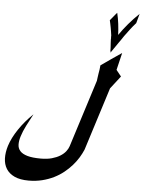

<svg xmlns="http://www.w3.org/2000/svg" viewBox="-164 -1085 974 1309"><g transform="rotate(5 322.5 -430.0)"><path d="M719.7 -963.9Q699.7 -941.9 680.9 -917Q662.1 -892.1 645 -868.7Q643.1 -866.2 641.4 -863.3Q639.6 -860.4 637.7 -857.9Q630.4 -847.7 625 -838.9Q617.7 -829.1 611.3 -819.6Q605 -810.1 597.7 -799.6Q590.3 -789.1 581.5 -776.4Q572.8 -763.7 561.5 -747.1L562 -748Q563 -751 562.5 -755.1Q562 -759.3 560.5 -761.7V-779.3V-778.8Q559.1 -795.9 558.3 -813.5Q557.6 -831.1 557.1 -840.3L558.1 -850.6L557.1 -849.6Q557.1 -850.6 556.9 -855.2Q556.6 -859.9 557.6 -864.3L557.1 -863.8Q557.1 -866.2 557.1 -867.9Q557.1 -869.6 556.6 -870.6Q555.2 -881.3 553.2 -894Q551.3 -906.7 548.8 -919.7Q546.4 -932.6 543.7 -945.3Q541 -958 538.6 -968.3Q543 -973.6 547.9 -979.2Q552.7 -984.9 557.1 -990.2Q563.5 -998.5 570.3 -1006.6Q577.1 -1014.6 584.5 -1022.9Q593.3 -986.3 597.9 -948.5Q602.5 -910.6 604 -873Q631.3 -912.6 664.6 -951.9Q697.8 -991.2 737.3 -1028.8ZM647.9 -592.3 580.6 -505.4 444.3 -74.7Q433.1 -47.9 415.8 -19.3Q398.4 9.3 374.5 36.4Q350.6 63.5 320.6 87.6Q290.5 111.8 253.9 129.9Q217.3 147.9 174.1 158.7Q130.9 169.4 81.5 169.4Q23.4 169.4 -14.4 151.9Q-52.2 134.3 -71.3 103.8Q-90.3 73.2 -91.6 32.5Q-92.8 -8.3 -78.6 -54.2Q-61 -109.4 -21.2 -168.9Q18.6 -228.5 75.7 -283.2L74.2 -279.8Q52.2 -239.3 32.7 -200.7Q13.2 -162.1 2 -126.5Q-7.8 -95.2 -7.3 -69.6Q-6.8 -43.9 9.3 -25.6Q25.4 -7.3 59.8 2.7Q94.2 12.7 152.3 12.7Q194.8 12.7 227.3 3.7Q259.8 -5.4 283.2 -19.8Q306.6 -34.2 320.8 -52.2Q335 -70.3 340.8 -88.4L486.8 -548.8Q487.8 -560.5 490 -573.5Q492.2 -586.4 493.7 -599.1Q496.6 -613.3 498.5 -627.7Q500.5 -642.1 501.5 -655.8Q535.2 -679.2 571.5 -704.8Q607.9 -730.5 642.1 -752.9L613.8 -634.8Z"/></g></svg>

Font: XB Khoramshahr
Style: Bold Italic
Weight: 700
Italic angle: -12°
Designer: Behnam
Foundry: Irmug
Version: Version 8.005 2009